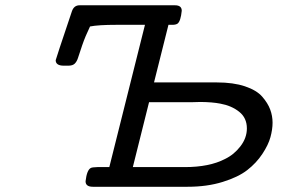

<svg xmlns="http://www.w3.org/2000/svg" viewBox="-20 -714 1102 734"><path d="M192.9 -483.9Q192.9 -486.8 254.9 -670.9Q262.7 -693.8 284.2 -693.8H648.9Q674.8 -693.8 674.8 -672.9Q670.9 -633.8 659.2 -624Q652.3 -619.1 639.2 -619.1H624L568.8 -398.9H809.1Q872.1 -398.9 916.5 -384Q960.9 -369.1 982.4 -344.5Q1003.9 -319.8 1012.9 -295.4Q1022 -271 1022 -245.1Q1022 -219.2 1013.9 -189.7Q1005.9 -160.2 982.9 -125.5Q960 -90.8 925.5 -64Q891.1 -37.1 831.5 -18.6Q772 0 696.8 0H335Q307.1 0 307.1 -21Q312 -64 327.1 -71.8Q332 -74.7 352.1 -75.2H397.9L534.2 -619.1H424.8Q356 -619.1 324.2 -612.8Q306.2 -575.7 294.2 -540.8Q282.2 -505.9 278.1 -492.4Q273.9 -479 265.9 -470.9Q257.8 -462.9 241.2 -462.9H224.1Q192.9 -462.9 192.9 -483.9ZM487.8 -75.2H686Q780.3 -75.2 839.8 -106Q875 -123 899.4 -155Q923.8 -187 923.8 -223.1Q923.8 -263.2 894.5 -286.6Q865.2 -310.1 821.8 -317.9Q792 -323.7 747.1 -324.2Q741.2 -324.2 728.5 -323.7Q715.8 -323.2 710 -323.2H549.8Z"/></svg>

Font: CMU Concrete
Style: BoldItalic
Weight: 700
Italic angle: -14.04°
Version: Version 0.7.0